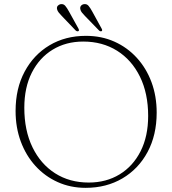

<svg xmlns="http://www.w3.org/2000/svg" viewBox="-20 -887 830 924"><path d="M393.5 -714.5Q468 -714.5 530.2 -686.8Q592.5 -659 638.2 -609Q684 -559 709 -491.8Q734 -424.5 734 -345Q734 -237 690.2 -155.5Q646.5 -74 569.2 -28.5Q492 17 392 17Q319 17 257.5 -10.8Q196 -38.5 150.5 -88.5Q105 -138.5 80 -206Q55 -273.5 55 -353Q55 -461 98.5 -542.2Q142 -623.5 218.2 -669Q294.5 -714.5 393.5 -714.5ZM693 -329Q693 -437.5 653.5 -518Q614 -598.5 543.5 -642.8Q473 -687 380.5 -687Q297.5 -687 233.5 -648Q169.5 -609 133.2 -537.5Q97 -466 97 -368.5Q97 -259.5 136.2 -178.5Q175.5 -97.5 245.2 -53Q315 -8.5 407 -8.5Q491 -8.5 555.5 -47.8Q620 -87 656.5 -159Q693 -231 693 -329ZM312 -831.5 357.5 -749.5Q362 -740.5 358 -737.5Q352 -734 344.5 -740L277.5 -810Q269.5 -818.5 263 -826.2Q256.5 -834 254.5 -843Q252.5 -853 258 -859.2Q263.5 -865.5 272 -867Q285.5 -869 294 -859Q302.5 -849 312 -831.5ZM424 -831.5 469 -749.5Q474 -741 469.5 -737.5Q464 -734 457 -740L389 -810Q381 -818.5 374.5 -826.2Q368 -834 366.5 -843Q364.5 -853 369.8 -859.2Q375 -865.5 384 -867Q397.5 -869 406 -859Q414.5 -849 424 -831.5Z"/></svg>

Font: Fraunces 9pt Thin
Style: Regular
Weight: 100
Version: Version 1.000;[b76b70a41]